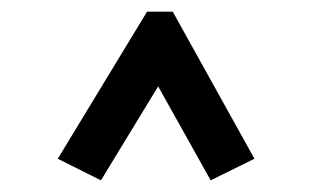

<svg xmlns="http://www.w3.org/2000/svg" viewBox="-20 -644 540 329"><path d="M153 -335 79 -372 232 -624H276L416 -372L341 -335L251 -496Z"/></svg>

Font: Inconsolata SemiBold
Style: Regular
Weight: 600
Monospace: yes
Designer: Raph Levien, Cyreal, Brenton Simpson
Foundry: Raph Levien, Cyreal, Google
Version: Version 3.100; ttfautohint (v1.8.4.7-5d5b)